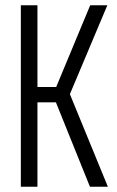

<svg xmlns="http://www.w3.org/2000/svg" viewBox="-20 -708 442 728"><path d="M59 0V-688H122V-378H193L322 -688H387L245 -351L389 0H321L192 -320H122V0Z"/></svg>

Font: Saira ExtraCondensed
Style: Regular
Weight: 400
Width: 2
Designer: Hector Gatti with collaboration of the Omnibus-Type team
Foundry: Omnibus-Type
Version: Version 1.101